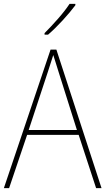

<svg xmlns="http://www.w3.org/2000/svg" viewBox="-20 -1037 544 991"><path d="M476 -66 386 -341H120L27 -66H0L241 -781H271L504 -66ZM282 -667Q276 -687 269.5 -707Q263 -727 255 -753Q248 -731 241 -709.5Q234 -688 227 -666L128 -366H377ZM369 -1010Q343 -975 303.5 -932Q264 -889 228 -858H210V-866Q244 -900 280 -941Q316 -982 339 -1017H369Z"/></svg>

Font: Noto Sans Malayalam UI SemiCondensed Thin
Style: Regular
Weight: 100
Width: 4
Designer: Jelle Bosma - Monotype Design Team
Foundry: Monotype Imaging Inc.
Version: Version 2.104; ttfautohint (v1.8.4.7-5d5b)